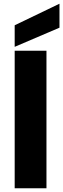

<svg xmlns="http://www.w3.org/2000/svg" viewBox="-20 -1013 340 1033"><path d="M59 0ZM59 0ZM230 0H59V-740H230ZM59 -761V-877L300 -993V-864Z"/></svg>

Font: Ulagadi Sans
Style: Bold
Weight: 700
Designer: Ninad Kale (Devanagari), Jonny Pinhorn (Latin)
Foundry: Indian Type Foundry
Version: Version 3.01;March 29, 2020;FontCreator 12.0.0.2522 64-bit; 